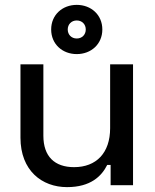

<svg xmlns="http://www.w3.org/2000/svg" viewBox="-20 -760 636 788"><path d="M190 -639C190 -579 236 -538 295 -538C354 -538 400 -579 400 -639C400 -699 354 -740 295 -740C236 -740 190 -699 190 -639ZM258 -639C258 -660 273 -676 295 -676C317 -676 332 -660 332 -639C332 -618 317 -602 295 -602C273 -602 258 -618 258 -639ZM526 0V-496H432V-234C432 -132 375 -74 284 -74C204 -74 158 -118 158 -203V-496H64V-195C64 -60 152 8 255 8C352 8 397 -37 420 -83H434V0Z"/></svg>

Font: Space Text Medium
Style: Regular
Weight: 500
Designer: Florian Karsten (Space Text), Colophon Foundry (Space Mono)
Foundry: Florian Karsten
Version: Version 1.003;PS 001.003;hotconv 1.0.88;makeotf.lib2.5.64775